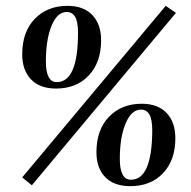

<svg xmlns="http://www.w3.org/2000/svg" viewBox="-20 -628 652 657"><path d="M310 -107Q310 -184 353 -228.5Q396 -273 465 -273Q520 -273 550 -241.5Q580 -210 580 -155Q580 -80 538 -35.5Q496 9 426 9Q370 9 340 -22Q310 -53 310 -107ZM501 -181Q501 -220 491 -236.5Q481 -253 462 -253Q430 -253 410 -206Q390 -159 390 -84Q390 -13 428 -13Q500 -13 501 -181ZM56 -442Q56 -519 99 -563.5Q142 -608 211 -608Q266 -608 296 -576.5Q326 -545 326 -490Q326 -415 284 -370Q242 -325 172 -325Q116 -325 86 -356.5Q56 -388 56 -442ZM247 -516Q247 -554 237 -570.5Q227 -587 208 -587Q176 -587 156.5 -540Q137 -493 137 -418Q137 -347 174 -347Q247 -347 247 -516ZM547 -608 582 -584 89 6 56 -21Z"/></svg>

Font: Unna Medium
Style: Italic
Weight: 500
Italic angle: -8.05°
Designer: Jorge de Buen Unna
Foundry: Omnibus-Type
Version: Version 2.008